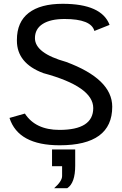

<svg xmlns="http://www.w3.org/2000/svg" viewBox="-20 -751 641 1011"><path d="M254 124H307V176Q307 203 265 240H334Q376 213 376 121V36H254ZM557 -620Q515 -731 310 -731Q193 -731 131 -683Q69 -635 69 -541V-537Q69 -418 208 -366Q471 -295 471 -182Q471 -67 293 -67Q167 -67 111 -153L30 -130Q76 14 294 14Q571 14 571 -189Q571 -335 328 -425Q164 -471 164 -550Q164 -599 205 -625Q246 -651 320 -651Q460 -651 477 -588Z"/></svg>

Font: Sawarabi Gothic
Style: Regular
Weight: 400
Designer: mshio (mshio@users.sourceforge.jp)
Version: Version 20141215